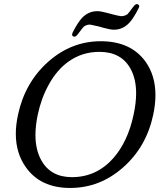

<svg xmlns="http://www.w3.org/2000/svg" viewBox="-20 -909 778 936"><path d="M360.8 -744.1Q350.6 -730 342.3 -730Q339.8 -730 337.4 -731.4Q331.5 -734.4 331.5 -740.2Q331.5 -741.7 332 -743.7Q332 -745.1 333 -747.1L335 -752Q359.9 -800.8 380.4 -822.3Q411.6 -854.5 454.1 -854.5H455.6Q471.2 -854.5 505.9 -845.2Q509.8 -844.2 529.3 -838.9L554.2 -833Q566.9 -830.1 570.3 -830.1Q587.9 -830.1 601.6 -839.8Q605.5 -843.3 628.9 -875Q639.2 -889.2 647.5 -889.2Q649.9 -889.2 651.9 -887.7Q658.7 -884.8 658.7 -878.4Q658.7 -876.5 658.2 -875Q657.7 -873.5 656.7 -871.6L654.8 -867.2Q630.4 -818.4 609.4 -796.9Q578.1 -764.2 535.6 -764.2H534.2Q518.6 -764.2 484.4 -773.4Q480 -774.4 460.4 -780.3L435.5 -785.6Q422.9 -788.6 418.9 -789.1Q401.4 -789.1 388.2 -778.8Q384.3 -775.4 360.8 -744.1ZM532.2 -137.7Q603.5 -218.8 631.3 -350.1Q643.6 -406.7 643.6 -454.1Q643.6 -523.9 616.7 -573.2Q571.3 -656.2 464.8 -656.2Q381.3 -656.2 315.4 -609.9Q256.8 -568.4 217.3 -495.6Q181.2 -430.7 164.1 -350.1Q152.8 -296.4 152.8 -251Q152.8 -179.7 180.7 -128.9Q226.1 -45.4 330.6 -45.4Q450.2 -45.4 532.2 -137.7ZM689.5 -608.4Q737.8 -540.5 737.8 -445.8Q737.8 -400.9 727.1 -350.1Q693.8 -192.9 580.1 -92.8Q466.8 7.3 321.8 7.3Q177.7 7.3 106.4 -93.3Q57.1 -162.1 57.1 -256.8Q57.1 -300.8 67.9 -350.1Q101.6 -506.8 214.4 -607.4Q327.6 -708 471.2 -708Q617.7 -708 689.5 -608.4Z"/></svg>

Font: inglobal
Style: Italic
Weight: 400
Italic angle: -12°
Designer: Andrey Kochetov, Denis Davydov, Evgeny Yurtaev
Foundry: inglobal
Version: Version 1.00 September 25, 2014, initial release